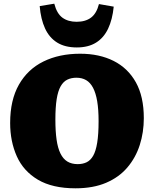

<svg xmlns="http://www.w3.org/2000/svg" viewBox="-20 -1006 834 1040"><path d="M389 14Q264 14 185.5 -32.5Q107 -79 71 -159.5Q35 -240 35 -340Q35 -464 82.5 -547.5Q130 -631 215.5 -673Q301 -715 414 -715Q518 -715 595.5 -676Q673 -637 716 -560Q759 -483 759 -366Q759 -289 737 -220.5Q715 -152 670 -99Q625 -46 555 -16Q485 14 389 14ZM401 -117Q428 -117 449 -127Q470 -137 484.5 -162Q499 -187 506.5 -233Q514 -279 514 -350Q514 -413 506.5 -457.5Q499 -502 484 -530.5Q469 -559 446.5 -572Q424 -585 394 -585Q366 -585 344.5 -574.5Q323 -564 308.5 -538.5Q294 -513 287 -469Q280 -425 280 -358Q280 -295 286.5 -249.5Q293 -204 307.5 -174.5Q322 -145 345 -131Q368 -117 401 -117ZM396 -749Q332 -749 289.5 -775.5Q247 -802 224 -852Q201 -902 195 -973L274 -986Q288 -932 318.5 -910Q349 -888 395 -888Q443 -888 473 -910.5Q503 -933 516 -984L596 -970Q589 -900 565.5 -850.5Q542 -801 500 -775Q458 -749 396 -749Z"/></svg>

Font: Literata Black
Style: Regular
Weight: 900
Designer: Latin by Veronika Burian and Jose Scaglione. Greek by Irene Vlachou. Cyrillic by Vera Evstafieva.
Foundry: TypeTogether
Version: Version 3.103;gftools[0.9.29]